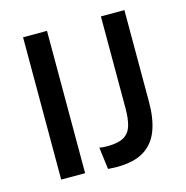

<svg xmlns="http://www.w3.org/2000/svg" viewBox="-100 -755 833 860"><g transform="rotate(-15 316.0 -325.0)"><path d="M82 0V-660H193V0ZM297 8 284 -94Q295 -92 305 -91.5Q315 -91 322 -91Q372 -91 398 -106.5Q424 -122 433.5 -153.5Q443 -185 443 -233V-660H552V-233Q552 -157 531.5 -102.5Q511 -48 464.5 -19Q418 10 337 10Q330 10 320.5 9.5Q311 9 297 8Z"/></g></svg>

Font: Bricolage Grotesque 96pt ExtraBold Medium
Style: Regular
Weight: 500
Version: Version 1.001;gftools[0.9.33.dev8+g029e19f]